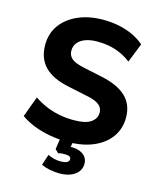

<svg xmlns="http://www.w3.org/2000/svg" viewBox="-132 -808 904 1097"><g transform="rotate(15 320.5 -259.5)"><path d="M323 11Q268 11 216.5 1.5Q165 -8 121 -25.5Q77 -43 44 -67L89 -189Q121 -167 158 -151Q195 -135 237 -126.5Q279 -118 323 -118Q396 -118 427 -140.5Q458 -163 458 -197Q458 -216 448.5 -230Q439 -244 417.5 -254.5Q396 -265 359 -272L246 -296Q150 -316 103.5 -364.5Q57 -413 57 -492Q57 -560 93.5 -610Q130 -660 194.5 -688Q259 -716 343 -716Q392 -716 437 -706.5Q482 -697 520 -679Q558 -661 586 -636L541 -522Q501 -554 451 -570.5Q401 -587 342 -587Q300 -587 270.5 -576Q241 -565 225.5 -545Q210 -525 210 -499Q210 -470 231 -452Q252 -434 304 -423L417 -399Q515 -378 563 -331.5Q611 -285 611 -209Q611 -143 575.5 -93.5Q540 -44 475.5 -16.5Q411 11 323 11ZM326 197Q296 197 267 191Q238 185 217 175L238 111Q255 119 273.5 124Q292 129 312 129Q338 129 351 122.5Q364 116 364 103Q364 93 355.5 88Q347 83 327 83Q318 83 309.5 83.5Q301 84 289 88L269 68L282 -20H358L345 56L308 42Q320 38 332 36Q344 34 354 34Q384 34 405 43Q426 52 438 68Q450 84 450 108Q450 135 434 155Q418 175 390.5 186Q363 197 326 197Z"/></g></svg>

Font: Nunito Sans 12pt ExtraLight 12pt ExtraBold
Style: Regular
Weight: 800
Version: Version 3.101;gftools[0.9.27]